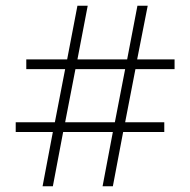

<svg xmlns="http://www.w3.org/2000/svg" viewBox="-20 -652 666 672"><path d="M165 -190 129 0H165L201 -190H375L339 0H375L411 -190H555V-224H418L454 -410H591V-444H460L497 -632H461L425 -444H251L287 -632H251L215 -444H72V-410H208L172 -224H35V-190ZM382 -224H208L244 -410H418Z"/></svg>

Font: Noto Sans Devanagari UI ExtraLight
Style: Regular
Weight: 200
Designer: Jelle Bosma - Monotype Design Team
Foundry: Monotype Imaging Inc.
Version: Version 2.003